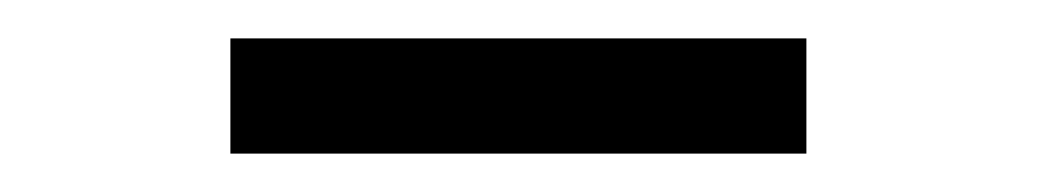

<svg xmlns="http://www.w3.org/2000/svg" viewBox="-20 -700 540 100"><path d="M100 -680H400V-620H100Z"/></svg>

Font: TASA Orbiter VF Text
Style: Regular
Weight: 400
Designer: Weizhong Zhang
Foundry: 本地遙控
Version: Version 1.001;Glyphs 3.2 (3192)